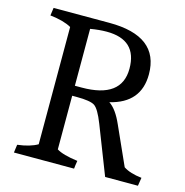

<svg xmlns="http://www.w3.org/2000/svg" viewBox="-100 -760 821 854"><g transform="rotate(15 310.5 -333.5)"><path d="M300 -667Q529 -667 529 -491Q529 -359 391 -326Q425 -304 453 -240L532 -64Q562 -44 616 -38L610 0H459L372 -223Q348 -284 328 -297.5Q308 -311 244 -311H224V-64Q252 -46 321 -37Q317 -13 316 0H39L44 -37Q102 -44 136 -64V-604Q101 -624 38 -631L43 -667ZM299 -626Q265 -626 224 -619V-357H255Q439 -357 439 -493Q439 -626 299 -626Z"/></g></svg>

Font: Caladea
Style: Regular
Weight: 400
Designer: Carolina Giovagnoli and Andres Torresi
Foundry: Carolina Giovagnoli and Andres Torresi
Version: Version 1.002